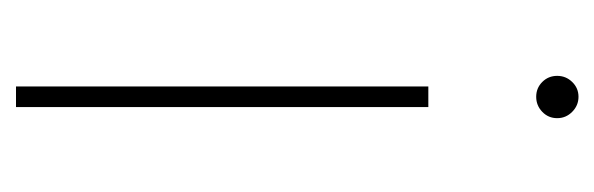

<svg xmlns="http://www.w3.org/2000/svg" viewBox="-278 -484 761 246"><g transform="rotate(90 103.0 -360.5)"><path d="M116.7 0H90.3V-528.3H116.7ZM76.7 -693.4Q76.7 -704.6 84.5 -712.6Q92.3 -720.7 103.5 -720.7Q114.7 -720.7 122.8 -712.6Q130.9 -704.6 130.9 -693.4Q130.9 -682.1 122.8 -674.3Q114.7 -666.5 103.5 -666.5Q92.3 -666.5 84.5 -674.3Q76.7 -682.1 76.7 -693.4Z"/></g></svg>

Font: Roboto Thin
Style: Regular
Weight: 250
Designer: Google
Version: Version 2.134; 2016